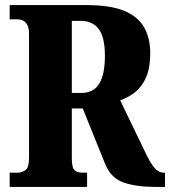

<svg xmlns="http://www.w3.org/2000/svg" viewBox="-20 -734 668 754"><path d="M18 0V-56H50Q65 -56 79.5 -65.5Q94 -75 94 -114V-599Q94 -625 86.5 -637.5Q79 -650 68.5 -654Q58 -658 50 -658H18V-714H319Q413 -714 467.5 -691.5Q522 -669 546 -626.5Q570 -584 570 -525Q570 -468 554 -431Q538 -394 511 -372.5Q484 -351 452 -340L548 -141Q569 -96 585.5 -76Q602 -56 622 -56H628V0H589Q516 0 466 -17Q416 -34 393 -90L305 -308H262V-114Q262 -75 273 -65.5Q284 -56 302 -56H322V0ZM299 -369Q348 -369 370 -406Q392 -443 392 -515Q392 -587 368 -619.5Q344 -652 297 -652H262V-369Z"/></svg>

Font: Noto Serif Thai ExtraCondensed Black
Style: Regular
Weight: 900
Width: 2
Designer: Monotype Design Team
Foundry: Monotype Imaging Inc.
Version: Version 2.002; ttfautohint (v1.8.4.7-5d5b)